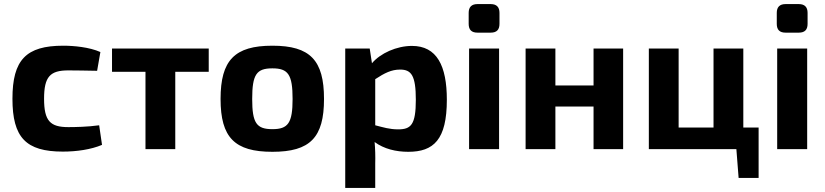

<svg xmlns="http://www.w3.org/2000/svg" viewBox="-20 -731 4043 941"><path d="M466 -117C410 -109 346 -108 315 -108C226 -108 196 -138 196 -247C196 -356 226 -386 315 -386C352 -386 402 -385 456 -384L472 -476C418 -500 342 -507 290 -507C108 -507 41 -438 41 -247C41 -57 107 12 288 12C355 12 426 2 480 -21Z M1003 -379V-493H529V-379H693V0H839V-379Z M1315 -507C1130 -507 1061 -436 1061 -246C1061 -57 1130 13 1315 13C1500 13 1568 -57 1568 -246C1568 -436 1500 -507 1315 -507ZM1315 -396C1392 -396 1414 -366 1414 -246C1414 -128 1392 -98 1315 -98C1237 -98 1216 -128 1216 -246C1216 -366 1237 -396 1315 -396Z M1792 -493H1672V190H1819V71C1820 35 1819 -1 1816 -35C1862 -1 1921 13 1981 13C2105 13 2170 -46 2170 -242C2170 -409 2121 -506 1999 -506C1924 -506 1844 -470 1803 -421ZM1819 -343C1865 -373 1898 -390 1941 -390C1996 -390 2018 -361 2018 -242C2018 -119 1994 -97 1931 -97C1889 -97 1858 -107 1819 -117Z M2320 -711C2291 -711 2277 -696 2277 -668V-614C2277 -585 2291 -571 2320 -571H2385C2414 -571 2428 -585 2428 -614V-668C2428 -696 2414 -711 2385 -711ZM2426 0V-493H2279V0Z M3034 -493H2889V-312H2702V-493H2556V0H2702V-209H2889V0H3034Z M3698 -106H3623V-493H3477V-106H3306V-493H3160V0H3589L3600 141H3698Z M3830 -711C3801 -711 3787 -696 3787 -668V-614C3787 -585 3801 -571 3830 -571H3895C3924 -571 3938 -585 3938 -614V-668C3938 -696 3924 -711 3895 -711ZM3936 0V-493H3789V0Z"/></svg>

Font: SnT
Style: Bold
Weight: 700
Designer: Natanael Gama
Version: Version 1.001;PS 001.001;hotconv 1.0.70;makeotf.lib2.5.58329